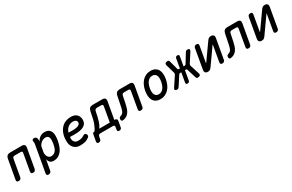

<svg xmlns="http://www.w3.org/2000/svg" viewBox="187 -2037 5626 3704"><g transform="rotate(-30 3000.0 -185.0)"><path d="M57 10Q31 10 20.5 -2.5Q10 -15 15 -42L91 -466Q98 -509 122.5 -529.5Q147 -550 190 -550H446Q489 -550 506 -529.5Q523 -509 515 -466L440 -42Q435 -15 420 -2.5Q405 10 379 10Q352 10 341.5 -2.5Q331 -15 336 -42L402 -414Q407 -435 398 -445.5Q389 -456 368 -456H234Q213 -456 201 -445.5Q189 -435 185 -414L119 -42Q114 -15 99 -2.5Q84 10 57 10Z M785 -448Q798 -473 815 -493Q832 -513 852.5 -528Q873 -543 898.5 -551.5Q924 -560 955 -560Q1014 -560 1047.5 -536.5Q1081 -513 1095.5 -475Q1110 -437 1109 -388.5Q1108 -340 1099 -290Q1089 -237 1071.5 -183.5Q1054 -130 1023.5 -87Q993 -44 948 -17Q903 10 839 10Q786 10 758.5 -19Q731 -48 724 -93L682 138Q677 165 662 177.5Q647 190 621 190Q595 190 584.5 177.5Q574 165 579 138L684 -454Q687 -468 686 -481.5Q685 -495 682 -509Q677 -535 687.5 -547.5Q698 -560 724 -560Q750 -560 764 -547.5Q778 -535 784 -509Q788 -496 787.5 -478.5Q787 -461 785 -448ZM919 -460Q893 -460 867.5 -449.5Q842 -439 821 -421.5Q800 -404 785 -381Q770 -358 766 -333L749 -239Q745 -214 748.5 -188Q752 -162 763.5 -140Q775 -118 794.5 -104Q814 -90 840 -90Q880 -90 907 -107Q934 -124 951.5 -152Q969 -180 979 -215Q989 -250 995 -286Q1001 -321 1001.5 -353Q1002 -385 995 -409Q988 -433 969.5 -446.5Q951 -460 919 -460Z M1640 -121Q1655 -100 1651.5 -80Q1648 -60 1628 -46Q1584 -12 1535.5 -1Q1487 10 1425 10Q1385 10 1351.5 -3.5Q1318 -17 1293 -42Q1268 -67 1254 -101.5Q1240 -136 1238 -178Q1234 -277 1258 -348.5Q1282 -420 1324 -467.5Q1366 -515 1422.5 -537.5Q1479 -560 1541 -560Q1624 -560 1668 -520.5Q1712 -481 1718 -411Q1721 -364 1705.5 -331.5Q1690 -299 1661 -279Q1632 -259 1593.5 -248Q1555 -237 1511.5 -233Q1468 -229 1423.5 -229.5Q1379 -230 1338 -232Q1337 -221 1336.5 -209.5Q1336 -198 1336 -186Q1337 -163 1345.5 -145Q1354 -127 1367.5 -114.5Q1381 -102 1399.5 -95.5Q1418 -89 1438 -89Q1461 -89 1479 -91Q1497 -93 1513 -97.5Q1529 -102 1544 -109Q1559 -116 1574 -126Q1594 -140 1611 -139.5Q1628 -139 1640 -121ZM1354 -319Q1401 -316 1449 -316.5Q1497 -317 1535.5 -325Q1574 -333 1597 -352Q1620 -371 1617 -405Q1616 -419 1609 -429.5Q1602 -440 1592 -447Q1582 -454 1567 -458Q1552 -462 1534 -462Q1509 -462 1482.5 -454.5Q1456 -447 1431.5 -430Q1407 -413 1387 -385.5Q1367 -358 1354 -319Z M1766 140Q1743 140 1733.5 128.5Q1724 117 1728 93L1754 -50Q1756 -69 1767.5 -78.5Q1779 -88 1798 -88H1802Q1816 -107 1834 -140.5Q1852 -174 1868 -217Q1884 -260 1895 -307L1928 -466Q1937 -509 1961 -529.5Q1985 -550 2028 -550H2240Q2283 -550 2300 -529.5Q2317 -509 2310 -466L2243 -88H2251Q2281 -88 2293.5 -73Q2306 -58 2300 -28L2279 93Q2275 117 2261 128.5Q2247 140 2224 140Q2201 140 2191.5 128.5Q2182 117 2186 93L2195 42Q2199 21 2190 10.5Q2181 0 2160 0H1880Q1859 0 1847 10.5Q1835 21 1830 42L1821 93Q1817 117 1803 128.5Q1789 140 1766 140ZM2200 -418Q2204 -439 2195.5 -449.5Q2187 -460 2165 -460H2068Q2047 -460 2035 -449.5Q2023 -439 2017 -418L1994 -308Q1983 -258 1968.5 -214Q1954 -170 1937.5 -137.5Q1921 -105 1908 -88H2142Z M2527 -466Q2536 -509 2560.5 -529.5Q2585 -550 2628 -550H2845Q2888 -550 2905 -529.5Q2922 -509 2914 -466L2839 -42Q2835 -15 2820 -2.5Q2805 10 2779 10Q2752 10 2741.5 -2.5Q2731 -15 2736 -42L2801 -414Q2806 -435 2797.5 -445.5Q2789 -456 2767 -456H2671Q2650 -456 2637.5 -445.5Q2625 -435 2620 -414L2586 -249Q2576 -201 2562.5 -159Q2549 -117 2527.5 -84.5Q2506 -52 2474.5 -30Q2443 -8 2396 0Q2368 5 2355.5 -8.5Q2343 -22 2348 -52Q2351 -70 2361.5 -79.5Q2372 -89 2394 -96Q2418 -103 2432.5 -118.5Q2447 -134 2456.5 -154.5Q2466 -175 2471.5 -199.5Q2477 -224 2483 -249Z M3218 10Q3159 10 3120 -12Q3081 -34 3059 -72Q3037 -110 3033 -162.5Q3029 -215 3039 -276Q3050 -337 3073 -388.5Q3096 -440 3131 -478Q3166 -516 3213 -538Q3260 -560 3319 -560Q3379 -560 3418 -538Q3457 -516 3478.5 -478.5Q3500 -441 3504.5 -389Q3509 -337 3498 -276Q3487 -215 3464 -162.5Q3441 -110 3406 -72Q3371 -34 3324 -12Q3277 10 3218 10ZM3235 -88Q3268 -88 3294.5 -102Q3321 -116 3340.5 -141Q3360 -166 3373.5 -200.5Q3387 -235 3395 -276Q3402 -317 3401 -351Q3400 -385 3389 -409.5Q3378 -434 3356.5 -448Q3335 -462 3302 -462Q3268 -462 3242 -448Q3216 -434 3196 -409Q3176 -384 3163 -350Q3150 -316 3142 -275Q3135 -234 3136.5 -200Q3138 -166 3149 -141Q3160 -116 3181.5 -102Q3203 -88 3235 -88Z M3636 -21Q3626 -6 3615 2Q3604 10 3587 10Q3554 10 3543.5 -6Q3533 -22 3553 -52L3690 -258Q3696 -268 3698 -278.5Q3700 -289 3698 -299L3641 -497Q3633 -528 3649 -544Q3665 -560 3699 -560Q3716 -560 3723.5 -551.5Q3731 -543 3736 -528L3788 -334Q3790 -326 3795 -321Q3800 -316 3810 -316H3835L3870 -519Q3874 -540 3886 -550Q3898 -560 3919 -560Q3939 -560 3947 -550Q3955 -540 3952 -519L3916 -316H3943Q3953 -316 3960 -321Q3967 -326 3972 -335L4090 -528Q4099 -543 4110.5 -551.5Q4122 -560 4139 -560Q4173 -560 4182.5 -544Q4192 -528 4173 -497L4045 -299Q4039 -289 4037.5 -278.5Q4036 -268 4039 -258L4104 -52Q4114 -22 4098 -6Q4082 10 4048 10Q4032 10 4023.5 2.5Q4015 -5 4010 -21L3949 -220Q3947 -229 3942 -234Q3937 -239 3927 -239H3903L3867 -31Q3864 -10 3851.5 0Q3839 10 3819 10Q3798 10 3790 0Q3782 -10 3785 -31L3821 -239H3795Q3785 -239 3778.5 -234Q3772 -229 3765 -220Z M4207 -75 4283 -509Q4288 -535 4302.5 -547.5Q4317 -560 4343 -560Q4368 -560 4378.5 -547.5Q4389 -535 4384 -509L4323 -160Q4322 -157 4322.5 -155.5Q4323 -154 4326 -154Q4328 -154 4329 -156L4332 -160L4576 -505Q4594 -531 4612.5 -545.5Q4631 -560 4660 -560Q4703 -560 4720.5 -538.5Q4738 -517 4730 -475L4654 -41Q4649 -15 4634.5 -2.5Q4620 10 4594 10Q4569 10 4558.5 -2.5Q4548 -15 4553 -41L4614 -390Q4615 -393 4614.5 -394.5Q4614 -396 4611 -396Q4609 -396 4608 -395L4605 -390L4361 -45Q4343 -19 4324.5 -4.5Q4306 10 4277 10Q4234 10 4216.5 -11.5Q4199 -33 4207 -75Z M4927 -466Q4936 -509 4960.5 -529.5Q4985 -550 5028 -550H5245Q5288 -550 5305 -529.5Q5322 -509 5314 -466L5239 -42Q5235 -15 5220 -2.5Q5205 10 5179 10Q5152 10 5141.5 -2.5Q5131 -15 5136 -42L5201 -414Q5206 -435 5197.5 -445.5Q5189 -456 5167 -456H5071Q5050 -456 5037.5 -445.5Q5025 -435 5020 -414L4986 -249Q4976 -201 4962.5 -159Q4949 -117 4927.5 -84.5Q4906 -52 4874.5 -30Q4843 -8 4796 0Q4768 5 4755.5 -8.5Q4743 -22 4748 -52Q4751 -70 4761.5 -79.5Q4772 -89 4794 -96Q4818 -103 4832.5 -118.5Q4847 -134 4856.5 -154.5Q4866 -175 4871.5 -199.5Q4877 -224 4883 -249Z M5407 -75 5483 -509Q5488 -535 5502.5 -547.5Q5517 -560 5543 -560Q5568 -560 5578.5 -547.5Q5589 -535 5584 -509L5523 -160Q5522 -157 5522.5 -155.5Q5523 -154 5526 -154Q5528 -154 5529 -156L5532 -160L5776 -505Q5794 -531 5812.5 -545.5Q5831 -560 5860 -560Q5903 -560 5920.5 -538.5Q5938 -517 5930 -475L5854 -41Q5849 -15 5834.5 -2.5Q5820 10 5794 10Q5769 10 5758.5 -2.5Q5748 -15 5753 -41L5814 -390Q5815 -393 5814.5 -394.5Q5814 -396 5811 -396Q5809 -396 5808 -395L5805 -390L5561 -45Q5543 -19 5524.5 -4.5Q5506 10 5477 10Q5434 10 5416.5 -11.5Q5399 -33 5407 -75Z"/></g></svg>

Font: Maple Mono NL Medium
Style: Italic
Weight: 500
Italic angle: -10°
Monospace: yes
Designer: subframe7536
Version: Version 7.000